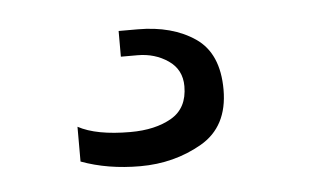

<svg xmlns="http://www.w3.org/2000/svg" viewBox="-29 -10 408 253"><g transform="rotate(-5 175.0 117.0)"><path d="M139 161Q172 161 193.5 148.5Q215 136 215 107Q215 85 197.5 73Q180 61 157 61H135V27H160Q206 27 236 47.5Q266 68 266 116Q266 165 229.5 186Q193 207 148 207Q105 207 70 194V148Q94 161 139 161Z"/></g></svg>

Font: Chivo Thin
Style: Regular
Weight: 100
Designer: Hector Gatti
Foundry: Omnibus-Type
Version: Version 1.007